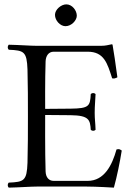

<svg xmlns="http://www.w3.org/2000/svg" viewBox="-20 -855 607 880"><path d="M304 -357 187 -356C187 -356 186 -492 189 -574C190 -598 202 -618 226 -618H382C457 -618 472 -565 494 -496C505 -494 507 -496 515 -499C516 -500 517 -500 518 -501C513 -542 498 -641 496 -649C496 -651 495 -652 492 -652C475 -649 466 -645 442 -645H150C120 -645 70 -649 20 -650C14 -644 14 -633 20 -627C90 -624 103 -619 106 -536C108 -454 108 -404 108 -321C108 -238 108 -191 106 -109C103 -26 90 -21 20 -18C14 -12 14 -1 20 5C69 4 122 0 152 0H374C422 0 502 5 502 5C516 -45 530 -114 538 -165C537 -166 536 -166 535 -167C528 -171 526 -173 514 -170C494 -98 458 -26 382 -26H226C204 -26 190 -42 189 -69C186 -153 187 -328 187 -328L304 -327C389 -326 393 -305 396 -260C402 -254 412 -254 418 -260C417 -295 414 -308 414 -338C414 -372 417 -394 418 -424C412 -430 402 -430 396 -424C393 -369 389 -358 304 -357ZM232 -787C232 -761 256 -735 280 -735C308 -735 332 -762 332 -783C332 -807 311 -835 284 -835C260 -835 232 -811 232 -787Z"/></svg>

Font: Libertinus Serif Display
Style: Regular
Weight: 400
Designer: Philipp H. Poll, Khaled Hosny
Foundry: Caleb Maclennan
Version: Version 7.050;RELEASE